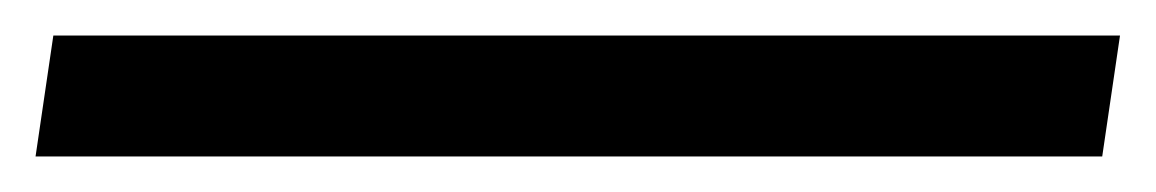

<svg xmlns="http://www.w3.org/2000/svg" viewBox="-20 142 650 108"><path d="M10 162 0 230H600L610 162Z"/></svg>

Font: Smiley Sans Oblique
Style: Regular
Weight: 400
Italic angle: -8°
Designer: oooooohmygosh, Nagisa Chen, Janine Sui, Heda Shi, Jian Li
Foundry: atelierAnchor
Version: Version 2.0.1